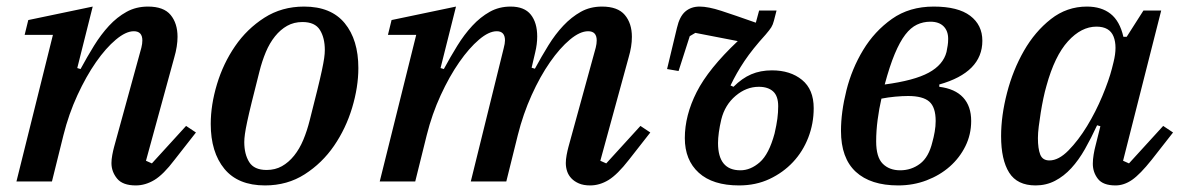

<svg xmlns="http://www.w3.org/2000/svg" viewBox="-20 -552 3595 584"><path d="M393 12Q353 12 336 -9Q319 -30 319 -56Q319 -67 321.5 -80.5Q324 -94 327 -105L410 -407Q413 -419 413 -429Q413 -457 387 -457Q363 -457 332.5 -431.5Q302 -406 272 -363Q242 -320 215.5 -262.5Q189 -205 173 -141L138 0H30L141 -446H55L66 -491L262 -532L215 -345L225 -342Q245 -379 266 -413Q287 -447 311.5 -473.5Q336 -500 365 -516Q394 -532 430 -532Q478 -532 499 -506.5Q520 -481 520 -440Q520 -426 517.5 -410Q515 -394 510 -377L424 -63L442 -55L546 -169L576 -149L511 -66Q477 -21 449.5 -4.5Q422 12 393 12Z M791 -35Q817 -35 837.5 -46.5Q858 -58 874.5 -78.5Q891 -99 902.5 -126.5Q914 -154 922 -186Q936 -241 945 -277.5Q954 -314 959 -337.5Q964 -361 966 -375Q968 -389 968 -400Q968 -437 953 -461Q938 -485 900 -485Q874 -485 853.5 -473.5Q833 -462 816.5 -441.5Q800 -421 788.5 -393.5Q777 -366 769 -334Q755 -279 746 -242.5Q737 -206 732 -182.5Q727 -159 725 -144.5Q723 -130 723 -120Q723 -83 738 -59Q753 -35 791 -35ZM786 12Q704 12 662.5 -38.5Q621 -89 621 -175Q621 -233 640 -296Q659 -359 695 -411.5Q731 -464 784 -498Q837 -532 905 -532Q987 -532 1028.5 -481.5Q1070 -431 1070 -345Q1070 -287 1051 -224Q1032 -161 996 -108.5Q960 -56 907 -22Q854 12 786 12Z M1775 12Q1755 12 1741 6Q1727 0 1718 -9.5Q1709 -19 1705 -31Q1701 -43 1701 -56Q1701 -67 1703.5 -80.5Q1706 -94 1709 -105L1792 -407Q1795 -419 1795 -429Q1795 -457 1769 -457Q1744 -457 1713.5 -431.5Q1683 -406 1653 -363Q1623 -320 1597 -262.5Q1571 -205 1555 -141L1520 0H1412L1512 -405Q1516 -420 1516 -429Q1516 -457 1491 -457Q1467 -457 1437 -431.5Q1407 -406 1377 -363Q1347 -320 1320.5 -262.5Q1294 -205 1278 -141L1243 0H1135L1246 -446H1160L1171 -491L1367 -532L1320 -345L1330 -342Q1350 -379 1371 -413Q1392 -447 1416.5 -473.5Q1441 -500 1469.5 -516Q1498 -532 1533 -532Q1575 -532 1594.5 -507.5Q1614 -483 1614 -441Q1614 -418 1608 -393L1597 -346L1607 -343Q1627 -380 1648 -414Q1669 -448 1693.5 -474Q1718 -500 1746.5 -516Q1775 -532 1811 -532Q1859 -532 1880.5 -506.5Q1902 -481 1902 -440Q1902 -425 1899.5 -409.5Q1897 -394 1892 -377L1806 -63L1824 -55L1928 -169L1958 -149L1893 -66Q1858 -21 1831 -4.5Q1804 12 1775 12Z M2228 12Q2148 12 2105.5 -26.5Q2063 -65 2063 -132Q2063 -201 2099 -272Q2135 -343 2224 -427L2095 -452L2078 -442L2044 -336L2009 -342L2039 -467Q2047 -502 2064.5 -517Q2082 -532 2108 -532Q2134 -532 2174 -519Q2214 -506 2279 -483L2289 -520H2342L2334 -489Q2331 -477 2326 -469Q2321 -461 2309 -447Q2269 -403 2244.5 -366.5Q2220 -330 2202 -292L2211 -288Q2237 -314 2265 -326Q2293 -338 2328 -338Q2384 -338 2419.5 -309Q2455 -280 2455 -223Q2455 -176 2438.5 -133.5Q2422 -91 2392 -59Q2362 -27 2320.5 -7.5Q2279 12 2228 12ZM2232 -34Q2263 -34 2291 -58.5Q2319 -83 2336 -146Q2342 -172 2344.5 -191Q2347 -210 2347 -229Q2347 -260 2331.5 -274Q2316 -288 2288 -288Q2250 -288 2217.5 -260.5Q2185 -233 2174 -189Q2169 -168 2166.5 -149.5Q2164 -131 2164 -117Q2164 -34 2232 -34Z M2712 12Q2628 12 2583 -29.5Q2538 -71 2538 -154Q2538 -211 2554.5 -277Q2571 -343 2605.5 -400Q2640 -457 2693 -494.5Q2746 -532 2820 -532Q2894 -532 2931 -504Q2968 -476 2968 -428Q2968 -332 2837 -295V-288Q2885 -282 2909.5 -255.5Q2934 -229 2934 -184Q2934 -143 2916.5 -107.5Q2899 -72 2869 -45.5Q2839 -19 2798.5 -3.5Q2758 12 2712 12ZM2718 -34Q2752 -34 2778.5 -54Q2805 -74 2816 -120Q2820 -134 2823 -151Q2826 -168 2826 -184Q2826 -226 2806.5 -243Q2787 -260 2742 -260Q2725 -260 2703 -258Q2681 -256 2661 -252Q2654 -222 2649.5 -188Q2645 -154 2645 -122Q2645 -74 2665 -54Q2685 -34 2718 -34ZM2810 -486Q2788 -486 2769 -477Q2750 -468 2733.5 -446.5Q2717 -425 2701.5 -388Q2686 -351 2671 -295Q2761 -307 2805 -331Q2849 -355 2859 -394Q2861 -405 2862.5 -413.5Q2864 -422 2864 -434Q2864 -458 2850 -472Q2836 -486 2810 -486Z M3130 12Q3074 12 3049.5 -27Q3025 -66 3025 -138Q3025 -200 3043 -269.5Q3061 -339 3094.5 -397.5Q3128 -456 3176.5 -494Q3225 -532 3286 -532Q3330 -532 3358 -510Q3386 -488 3397 -440H3407L3458 -520H3512L3396 -63L3414 -55L3518 -169L3548 -149L3483 -66Q3448 -22 3423.5 -5Q3399 12 3373 12Q3335 12 3319.5 -8Q3304 -28 3304 -54Q3304 -67 3306.5 -82Q3309 -97 3312 -108L3327 -168L3317 -171Q3299 -132 3280 -98.5Q3261 -65 3238.5 -40.5Q3216 -16 3189 -2Q3162 12 3130 12ZM3172 -64Q3200 -64 3230 -94.5Q3260 -125 3286.5 -168.5Q3313 -212 3333 -260Q3353 -308 3362 -343L3367 -363Q3379 -411 3367 -441Q3355 -471 3315 -471Q3269 -471 3228.5 -426.5Q3188 -382 3163 -291Q3158 -274 3153.5 -252.5Q3149 -231 3145.5 -209Q3142 -187 3139.5 -167Q3137 -147 3137 -132Q3137 -100 3144 -82Q3151 -64 3172 -64Z"/></svg>

Font: IBM Plex Serif Medium
Style: Italic
Weight: 500
Italic angle: -14°
Designer: Mike Abbink, Paul van der Laan, Pieter van Rosmalen
Foundry: Bold Monday
Version: Version 2.5